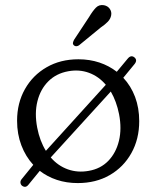

<svg xmlns="http://www.w3.org/2000/svg" viewBox="-20 -707 613 753"><path d="M66.5 21.5Q61 17 60.2 9.5Q59.5 2 65 -4.5L110.5 -60.5Q80.5 -93 63.8 -137Q47 -181 47 -233.5Q47 -303 77.8 -357.5Q108.5 -412 162.8 -443.2Q217 -474.5 287.5 -474.5Q331.5 -474.5 369.8 -461.8Q408 -449 438 -425.5L480 -476Q493 -492.5 506.5 -482.5Q520.5 -471.5 507.5 -455.5L463.5 -402Q493.5 -370 509.8 -326.8Q526 -283.5 526 -232Q526 -161.5 495.2 -106.5Q464.5 -51.5 410.2 -20.2Q356 11 285 11Q241 11 203.2 -1.5Q165.5 -14 136 -37L91.5 17.5Q80.5 31.5 66.5 21.5ZM126 -206Q136 -154 160 -115.5L395 -374.5Q367 -407.5 328.8 -421.5Q290.5 -435.5 247.5 -427.5Q200.5 -419 169.5 -388Q138.5 -357 126.8 -310Q115 -263 126 -206ZM328.5 -37Q374.5 -45 404.8 -76.2Q435 -107.5 446.5 -154.8Q458 -202 447 -259Q437 -309.5 414.5 -348L179 -89.5Q207.5 -56.5 246.2 -42.8Q285 -29 328.5 -37ZM329.5 -640.5Q343.5 -664 356.2 -677Q369 -690 388 -686.5Q403 -683.5 410.8 -672Q418.5 -660.5 416 -647Q413.5 -633 403 -622Q392.5 -611 375.5 -599.5L289.5 -529Q277.5 -522 269.5 -529.5Q265 -534 266.2 -539.8Q267.5 -545.5 270.5 -551Z"/></svg>

Font: Fraunces 9pt SuperSoft Light
Style: Regular
Weight: 300
Version: Version 1.000;[b76b70a41]